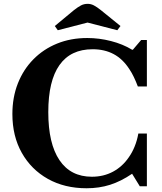

<svg xmlns="http://www.w3.org/2000/svg" viewBox="-20 -970 844 1000"><path d="M431 10.5Q316.5 10.5 229.5 -38.2Q142.5 -87 93.5 -174Q44.5 -261 44.5 -376Q44.5 -463 73 -535.5Q101.5 -608 153.8 -661Q206 -714 277.2 -743Q348.5 -772 434.5 -772Q496.5 -772 558 -756.2Q619.5 -740.5 668 -711H672L715 -761.5H745V-519.5H698Q688 -546 677.2 -568.5Q666.5 -591 654 -609.5Q619.5 -663 572 -688.2Q524.5 -713.5 462.5 -713.5Q348 -713.5 289.8 -631.2Q231.5 -549 231.5 -386Q231.5 -222 289.8 -135.8Q348 -49.5 458.5 -49.5Q519.5 -49.5 568.8 -76Q618 -102.5 651 -151Q668.5 -175.5 681.2 -206.8Q694 -238 700.5 -274.5H745V0H708L668 -65Q610 -25.5 553.2 -7.5Q496.5 10.5 431 10.5ZM281 -812.5 265.5 -834.5 365.5 -917.5Q386 -933.5 401.8 -941.8Q417.5 -950 437 -950Q453.5 -950 469.2 -941.8Q485 -933.5 505 -917.5L607.5 -834.5L591 -812.5L436 -852.5Z"/></svg>

Font: Libre Caslon Text
Style: Regular
Weight: 400
Designer: Pablo Impallari, Rodrigo Fuenzalida, Katja Schimmel
Foundry: Pablo Impallari, Rodrigo Fuenzalida
Version: Version 2.000